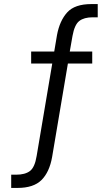

<svg xmlns="http://www.w3.org/2000/svg" viewBox="-20 -734 538 943"><path d="M35 189V124H59Q103 124 127 106Q151 88 160 32L239 -436L252 -422H133V-481H261L244 -467L260 -562Q273 -632 310 -673Q347 -714 429 -714H460V-649H435Q393 -649 369.5 -631Q346 -613 336 -557L320 -466L311 -481H433V-422H299L316 -437L236 37Q223 111 184 150Q145 189 66 189Z"/></svg>

Font: Nunito Sans 10pt Condensed
Style: Regular
Weight: 400
Width: 3
Designer: Vernon Adams
Foundry: Vernon Adams
Version: Version 3.101;gftools[0.9.27]